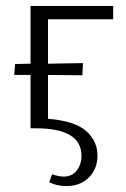

<svg xmlns="http://www.w3.org/2000/svg" viewBox="-20 -433 426 648"><path d="M142 -368V-218L260 -220L258 -179L142 -180V-32Q232 -25 270.5 9Q309 43 309 92Q309 137 280 166Q251 195 203 195Q172 195 146 182L156 155Q178 163 195 163Q223 163 239 142.5Q255 122 255 93Q255 0 101 0H83V-180H28L31 -217L83 -218V-413H362V-368Z"/></svg>

Font: Ysabeau Semilight
Style: Regular
Weight: 300
Designer: Christian Thalmann (Catharsis Fonts)
Version: Version 0.003